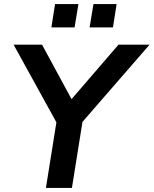

<svg xmlns="http://www.w3.org/2000/svg" viewBox="-20 -925 756 945"><path d="M206 0 264 -363 278 -286 47 -705H187L343 -417H315L563 -705H716L352 -286L392 -363L334 0ZM421 -790 440 -905H554L536 -790ZM233 -790 251 -905H366L347 -790Z"/></svg>

Font: Nunito Sans 12pt
Style: Bold Italic
Weight: 700
Italic angle: -9°
Designer: Vernon Adams
Foundry: Vernon Adams
Version: Version 3.101;gftools[0.9.27]